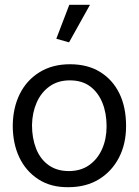

<svg xmlns="http://www.w3.org/2000/svg" viewBox="-20 -765 576 798"><path d="M264 13Q192 14 140 -19.5Q88 -53 60.5 -110.5Q33 -168 33 -244Q34 -318 62.5 -375Q91 -432 144.5 -465Q198 -498 271 -498Q344 -498 396 -466Q448 -434 476 -377Q504 -320 504 -241Q504 -167 474.5 -110Q445 -53 391.5 -20Q338 13 264 13ZM266 -54Q316 -54 351 -79Q386 -104 404.5 -146Q423 -188 423 -240Q423 -295 405.5 -338Q388 -381 354.5 -406Q321 -431 270 -431Q221 -431 186 -406Q151 -381 132.5 -339Q114 -297 113 -245Q113 -191 130 -147.5Q147 -104 181.5 -79Q216 -54 266 -54ZM267 -589 354 -745H268L214 -604Z"/></svg>

Font: Catamaran Thin
Style: Regular
Weight: 400
Version: Version 2.000